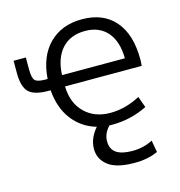

<svg xmlns="http://www.w3.org/2000/svg" viewBox="-110 -628 884 945"><g transform="rotate(-15 331.5 -155.0)"><path d="M546.9 -290Q545.9 -377 504.9 -423.8Q463.9 -470.7 391.6 -470.7Q316.4 -470.7 273.4 -423.3Q230.5 -376 226.6 -290ZM153.3 -290Q161.1 -403.3 224.6 -466.8Q288.1 -530.3 391.6 -530.3Q500 -530.3 559.6 -461.4Q619.1 -392.6 619.1 -264.6Q619.1 -252 617.2 -232.4H226.6Q228.5 -147.5 278.8 -98.1Q329.1 -48.8 409.2 -48.8Q486.3 -48.8 561.5 -88.9L582 -32.2Q498 9.8 402.3 9.8H387.7Q355.5 43.9 356.4 84Q356.4 160.2 465.8 160.2Q522.5 160.2 569.3 135.7L580.1 196.3Q526.4 220.7 459 219.7Q369.1 219.7 326.7 187Q284.2 154.3 284.2 101.6Q284.2 48.8 326.2 0Q252 -21.5 206.1 -81.5Q160.2 -141.6 153.3 -232.4H141.6Q70.3 -232.4 42.5 -259.8Q14.6 -287.1 14.6 -357.4V-419.9H77.1V-358.4Q77.1 -315.4 89.4 -302.7Q101.6 -290 141.6 -290Z"/></g></svg>

Font: Gen Shin Gothic Normal
Style: Regular
Weight: 300
Designer: [Source Han Sans]
Ryoko NISHIZUKA  (kana & ideographs); Paul D. Hunt (Latin, Greek & Cyrillic); Wenlong ZHANG  (bopomofo
Version: Version 1.002.20150607